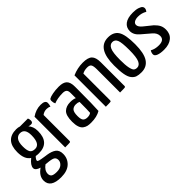

<svg xmlns="http://www.w3.org/2000/svg" viewBox="33 -1186 2060 2060"><g transform="rotate(-45 1063.0 -156.5)"><path d="M254 -502H375Q383 -488 383 -464Q383 -433 355 -433Q341 -433 319 -438Q357 -402 357 -329Q357 -154 195 -154Q169 -154 150 -158Q123 -131 123 -114Q123 -104 144 -98.5Q165 -93 212 -86Q217 -85 220 -85Q224 -84 231 -83Q238 -82 242 -82Q308 -72 341.5 -46.5Q375 -21 375 34Q375 104 326 150.5Q277 197 183 197Q23 197 23 88Q23 18 99 -33Q38 -51 38 -86Q38 -128 101 -178Q39 -217 39 -327Q39 -510 206 -510Q231 -510 254 -502ZM200 -216Q276 -216 276 -348Q276 -451 203 -451Q167 -451 145.5 -421.5Q124 -392 124 -329Q124 -271 139.5 -243.5Q155 -216 200 -216ZM293 45Q293 12 269.5 -1Q246 -14 180 -19L161 -21Q106 19 106 69Q106 96 124 109.5Q142 123 190 123Q240 123 266.5 99Q293 75 293 45Z M439 0V-465Q503 -510 575 -510Q645 -510 645 -468Q645 -443 636 -421Q615 -433 588 -433Q550 -433 521 -410V-16Q521 -4 510.5 -2Q500 0 439 0Z M974 -388V-335Q974 -115 968 -24Q912 10 824 10Q793 10 771.5 5Q750 0 729 -15Q708 -30 697 -62Q686 -94 686 -142Q686 -237 722.5 -271.5Q759 -306 820 -306Q867 -306 893 -293V-372Q893 -406 878 -419Q863 -432 831 -432Q754 -432 698 -409Q687 -430 687 -456Q687 -476 698 -483Q713 -493 756 -501.5Q799 -510 851 -510Q916 -510 945 -482Q974 -454 974 -388ZM893 -236Q874 -246 846 -246Q810 -246 790 -225Q770 -204 770 -144Q770 -93 786.5 -75.5Q803 -58 837 -58Q872 -58 890 -74Q893 -108 893 -236Z M1056 0V-476Q1134 -510 1215 -510Q1293 -510 1324 -479.5Q1355 -449 1355 -376V-16Q1355 -4 1344 -2Q1333 0 1272 0V-352Q1272 -402 1260 -421Q1248 -440 1212 -440Q1169 -440 1137 -422V-16Q1137 -4 1126.5 -2Q1116 0 1056 0Z M1431 -250Q1431 -510 1598 -510Q1680 -510 1716.5 -454.5Q1753 -399 1753 -252Q1753 -116 1711.5 -53Q1670 10 1588 10Q1546 10 1519.5 1Q1493 -8 1471.5 -35Q1450 -62 1440.5 -114.5Q1431 -167 1431 -250ZM1519 -248Q1519 -168 1528 -125.5Q1537 -83 1551 -70.5Q1565 -58 1590 -58Q1626 -58 1645.5 -100Q1665 -142 1665 -252Q1665 -366 1649 -404Q1633 -442 1595 -442Q1558 -442 1538.5 -400Q1519 -358 1519 -248Z M1966 -203 1869 -286Q1811 -333 1811 -392Q1811 -447 1852.5 -478.5Q1894 -510 1975 -510Q2022 -510 2052 -499.5Q2082 -489 2091 -477.5Q2100 -466 2100 -454Q2100 -433 2083 -413Q2039 -440 1984 -440Q1948 -440 1926.5 -427Q1905 -414 1905 -391Q1905 -362 1945 -329L2038 -254Q2071 -222 2084.5 -194Q2098 -166 2098 -129Q2098 -63 2053.5 -26.5Q2009 10 1932 10Q1877 10 1843.5 -3Q1810 -16 1810 -40Q1810 -64 1825 -87Q1866 -63 1924 -63Q2006 -63 2006 -124Q2006 -168 1966 -203Z"/></g></svg>

Font: YanoneKaffeesatzRR
Style: Regular
Weight: 400
Designer: Yanone (Cyrillic: Daniel Pouzeot & Huerta Tipografica)
Foundry: Yanone
Version: Version 1.100;PS 001.100;hotconv 1.0.70;makeotf.lib2.5.58329